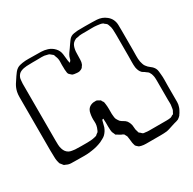

<svg xmlns="http://www.w3.org/2000/svg" viewBox="-163 -708 1035 1031"><g transform="rotate(-30 354.5 -192.5)"><path d="M714 -46V23Q714 37 714 52Q714 67 709 81Q707 88 703 95.5Q699 103 695 110Q693 112 691 115.5Q689 119 687 122Q684 125 679 129.5Q674 134 670 136Q668 137 664.5 138Q661 139 659 140Q652 142 644 144Q636 146 628 149Q618 152 608 155.5Q598 159 587 161Q577 162 568 162.5Q559 163 549 163H486Q472 163 457.5 163Q443 163 430 160Q427 159 423 158Q419 157 417 156Q416 155 414 153.5Q412 152 411 151Q409 149 406 146.5Q403 144 401 141Q400 139 399.5 136Q399 133 398 131Q395 121 394.5 111Q394 101 392 91Q391 88 391 84.5Q391 81 390 78Q389 76 387.5 73.5Q386 71 385 69Q384 67 382.5 64Q381 61 379 60Q377 58 373 56.5Q369 55 366 54L346 42Q345 41 343 40Q341 39 339 38L336 30Q335 27 333 23.5Q331 20 330 17Q329 14 329 10.5Q329 7 328 4Q327 -8 327 -20Q327 -32 327 -44Q327 -49 326.5 -53.5Q326 -58 326 -63Q326 -64 326.5 -65.5Q327 -67 326 -68Q326 -68 323 -68Q318 -68 317 -63Q314 -53 312 -43.5Q310 -34 307 -25Q299 -4 284 11Q277 18 267 23Q257 28 248 33Q217 46 184 50Q160 54 135 53.5Q110 53 86 53Q72 53 56.5 52.5Q41 52 28 45Q21 43 17 40Q14 37 10 31Q9 29 7 27Q5 25 3 23Q-1 13 -3 1.5Q-5 -10 -5 -20Q-6 -42 -6 -64Q-6 -86 -6 -108V-364Q-6 -379 -6 -394.5Q-6 -410 -3 -425Q2 -447 13 -465Q24 -483 36 -500Q42 -509 49.5 -518.5Q57 -528 66 -534Q74 -539 83 -541.5Q92 -544 100 -545Q119 -548 138.5 -547.5Q158 -547 177 -547Q197 -547 216.5 -546.5Q236 -546 255 -540Q277 -533 293 -516Q309 -499 312 -476Q314 -465 314.5 -453.5Q315 -442 317 -431L320 -420Q320 -418 321 -418Q321 -417 321.5 -418Q322 -419 322 -420Q324 -422 325.5 -424Q327 -426 328 -427Q331 -432 332 -438Q333 -444 335 -448Q339 -458 346 -468Q352 -477 359 -486Q366 -495 372 -505Q378 -513 384.5 -522.5Q391 -532 401 -538Q410 -543 421.5 -544.5Q433 -546 443 -547Q466 -548 488.5 -547.5Q511 -547 533 -547Q547 -547 562 -546Q577 -545 591 -540Q605 -535 618.5 -524Q632 -513 639 -499Q647 -483 647.5 -464Q648 -445 648 -428V-308Q648 -290 647.5 -271.5Q647 -253 650 -236Q652 -228 654.5 -219.5Q657 -211 662 -204Q671 -191 685 -181Q699 -171 706 -157Q710 -149 711 -139Q712 -129 713 -120Q715 -102 714.5 -83.5Q714 -65 714 -46ZM45 -448V-445Q45 -400 45 -347Q45 -294 45 -247.5Q45 -201 45 -176V-96Q45 -83 45.5 -69Q46 -55 50 -43Q57 -19 76 -9Q84 -5 94 -3.5Q104 -2 112 -1Q131 0 149.5 0Q168 0 187 0Q199 0 211 -1Q223 -2 235 -5L246 -8Q248 -10 250.5 -12Q253 -14 254 -15Q256 -17 259 -18.5Q262 -20 263 -22Q265 -24 266 -27Q267 -30 268 -32Q279 -55 277 -79.5Q275 -104 280 -128Q282 -140 287 -148Q294 -160 307 -166Q320 -172 333 -171Q335 -171 338 -171.5Q341 -172 343 -171Q347 -170 350 -168Q353 -166 356 -164Q358 -163 360 -162.5Q362 -162 363 -160Q365 -159 365.5 -157Q366 -155 367 -153Q369 -151 371 -148Q373 -145 374 -142Q375 -139 375 -135.5Q375 -132 376 -129Q378 -114 378 -98.5Q378 -83 378 -68Q379 -60 379.5 -51.5Q380 -43 383 -35Q385 -31 388.5 -25.5Q392 -20 395 -16Q402 -9 412.5 -3.5Q423 2 430 10Q436 18 440 28Q445 41 445 54.5Q445 68 450 81L453 91Q456 94 460 96Q462 98 465 101Q468 104 471 106Q474 107 477.5 107.5Q481 108 484 108Q495 110 507 110Q519 110 530 110H615Q621 110 628.5 109.5Q636 109 641 108Q645 107 648 105Q651 103 654 101L662 98Q665 93 667 88Q672 81 673.5 73.5Q675 66 676 57Q678 47 677.5 37Q677 27 677 17V-102Q677 -110 676.5 -118.5Q676 -127 674 -134Q673 -139 671 -144.5Q669 -150 666 -154Q664 -159 659 -163Q654 -167 649 -170Q645 -174 640 -176.5Q635 -179 630 -183Q622 -191 618 -200.5Q614 -210 612 -221Q610 -238 610.5 -256.5Q611 -275 611 -293V-426Q611 -442 610 -457.5Q609 -473 603 -487Q602 -489 601 -492Q600 -495 599 -496Q597 -499 593.5 -501.5Q590 -504 588 -505L582 -511Q575 -515 565 -516.5Q555 -518 547 -519Q531 -521 515 -520.5Q499 -520 483 -520Q469 -520 454 -520Q439 -520 425 -516Q422 -515 418.5 -515Q415 -515 412 -513Q392 -504 385 -485Q378 -466 378 -444.5Q378 -423 377 -404Q377 -390 372 -378Q371 -376 369.5 -373.5Q368 -371 366 -369Q365 -368 363.5 -365Q362 -362 360 -361Q357 -358 351 -355.5Q345 -353 341 -352Q333 -351 325 -352Q317 -353 309 -354Q307 -355 304 -355.5Q301 -356 299 -357Q297 -359 294.5 -361.5Q292 -364 290 -365Q289 -367 287 -368.5Q285 -370 284 -371Q279 -379 279 -392Q278 -397 278 -401.5Q278 -406 278 -410Q277 -429 278 -448.5Q279 -468 271 -485Q269 -494 266 -498Q264 -500 260.5 -502.5Q257 -505 255 -507Q251 -511 249 -512Q246 -514 242.5 -514.5Q239 -515 236 -516Q221 -521 204.5 -520.5Q188 -520 172 -520H148Q131 -520 111 -519Q91 -518 74.5 -511Q58 -504 50 -485Q47 -477 46.5 -467Q46 -457 45 -448Z"/></g></svg>

Font: Rubik Vinyl
Style: Regular
Weight: 400
Designer: Hubert and Fischer, NaN
Foundry: Hubert and Fischer, NaN
Version: Version 2.200